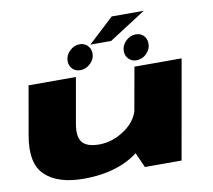

<svg xmlns="http://www.w3.org/2000/svg" viewBox="-93 -1005 1242 1118"><g transform="rotate(-10 527.5 -446.0)"><path d="M675.5 0H892.5L996 -586H717L630.5 -101ZM371 -586H91L40.5 -297.5Q12 -136.5 87 -65.5Q162 5.5 314 5.5Q533 5.5 661.2 -108.8Q789.5 -223 800 -283.5L678 -357.5Q665 -278.5 591.5 -227Q518 -175.5 437 -175.5Q366 -175.5 338 -208.5Q310 -241.5 324 -319.5ZM404.5 -620.5Q436.5 -620.5 463.2 -645.5Q490 -670.5 490 -704.5Q490 -732.5 471.5 -751.2Q453 -770 425.5 -770Q392 -770 365.8 -744.8Q339.5 -719.5 339.5 -685.5Q339.5 -658 357.2 -639.2Q375 -620.5 404.5 -620.5ZM735.5 -620.5Q769.5 -620.5 795.2 -645.5Q821 -670.5 821 -704.5Q821 -732.5 803.5 -751.2Q786 -770 756.5 -770Q724 -770 697.8 -744.8Q671.5 -719.5 671.5 -685.5Q671.5 -658 689.8 -639.2Q708 -620.5 735.5 -620.5ZM486.5 -757H609.5L826.5 -897H637.5Z"/></g></svg>

Font: Anybody ExtraExpanded Black
Style: Italic
Weight: 900
Width: 8
Italic angle: -10°
Version: Version 1.113;gftools[0.9.25]